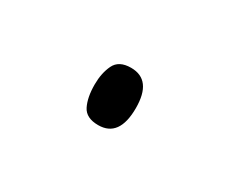

<svg xmlns="http://www.w3.org/2000/svg" viewBox="-33 -530 246 206"><g transform="rotate(30 90.0 -426.5)"><path d="M65 -427Q65 -441 70 -451.5Q75 -462 90 -462Q116 -462 116 -427Q116 -391 90 -391Q75 -391 70 -401Q65 -411 65 -427Z"/></g></svg>

Font: Noto Sans Kannada UI ExtraCondensed Thin
Style: Regular
Weight: 100
Width: 2
Designer: Jelle Bosma - Monotype Design Team
Foundry: Monotype Imaging Inc.
Version: Version 2.005; ttfautohint (v1.8.4.7-5d5b)